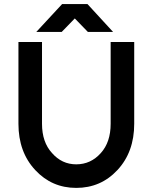

<svg xmlns="http://www.w3.org/2000/svg" viewBox="-20 -905 744 937"><path d="M157 -749H281L345 -815L409 -749H532L407 -885H283ZM70 -700V-301Q70 -163 152 -75Q233 12 352 12Q472 12 553 -75Q594 -119 614.5 -175.5Q635 -232 635 -301V-700H520V-301Q520 -211 472 -158Q423 -103 352 -103Q282 -103 234 -158Q185 -211 185 -301V-700Z"/></svg>

Font: Unageo
Style: SemiBold
Weight: 600
Designer: Richard Sepsi
Foundry: Richard Sepsi
Version: Version 2.000